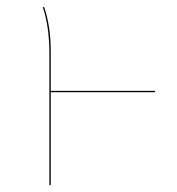

<svg xmlns="http://www.w3.org/2000/svg" viewBox="-20 -538 515 558"><path d="M430.7 -274H127.5V-387.1C127.5 -436.1 121.1 -480.4 108.2 -517.6L104.3 -517.3C117.2 -480.1 123.5 -433.9 123.5 -382.8V0H127.5V-270.1H430.7Z"/></svg>

Font: Fira Sans Four
Style: Regular
Weight: 100
Designer: Carrois Corporate & Edenspiekermann AG
Foundry: Carrois Corporate GbR & Edenspiekermann AG
Version: Version 4.203;PS 004.203;hotconv 1.0.88;makeotf.lib2.5.64775